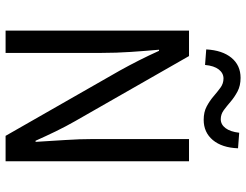

<svg xmlns="http://www.w3.org/2000/svg" viewBox="-117 -764 881 687"><g transform="rotate(90 323.5 -420.5)"><path d="M89.6 0V-656.3H180.6L413.7 -248.4Q432.5 -215.4 450 -179.5Q467.4 -143.6 483.6 -107.3H487.6Q484.8 -158.4 481.1 -211.5Q477.5 -264.5 477.5 -315.4V-656.3H557.1V0H466.1L233 -407.9Q214.6 -440.9 196.3 -477Q178.1 -513.1 161.9 -549H157.9Q162.3 -499.9 165.8 -447.8Q169.3 -395.7 169.3 -343.2V0ZM408.7 -708.8Q380.8 -708.8 360.7 -719.6Q340.5 -730.4 324.5 -744.2Q308.5 -758 293.6 -768.9Q278.8 -779.7 260.8 -779.7Q241.9 -779.7 228.6 -762.9Q215.4 -746 212.4 -713.7L156.8 -717.9Q159.9 -775.6 186.8 -808.2Q213.7 -840.8 258.6 -840.8Q286.5 -840.8 307 -830Q327.5 -819.1 343.5 -805.4Q359.5 -791.6 374.2 -780.7Q388.9 -769.9 406.5 -769.9Q425.5 -769.9 438.4 -786.9Q451.3 -803.9 455 -835.9L510.6 -831.7Q508.5 -774.3 481.1 -741.5Q453.6 -708.8 408.7 -708.8Z"/></g></svg>

Font: Source Sans 3
Style: Regular
Weight: 200
Designer: Paul D. Hunt
Foundry: Adobe
Version: Version 3.046;hotconv 1.0.118;makeotfexe 2.5.65603